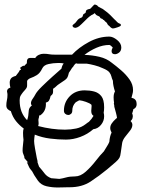

<svg xmlns="http://www.w3.org/2000/svg" viewBox="-20 -813 632 850"><path d="M281 16Q271 16 259.5 16.5Q248 17 235 17Q210 17 186 11.5Q162 6 148 -13Q129 -40 122 -55L117 -61Q110 -69 107 -77Q104 -85 99 -95Q101 -95 104.5 -93Q108 -91 106 -92L88 -113Q89 -118 84.5 -127.5Q80 -137 80 -145Q80 -157 81.5 -169Q83 -181 84 -194Q83 -202 82.5 -209.5Q82 -217 82 -225Q82 -237 85 -244Q66 -258 51 -276.5Q36 -295 28 -321Q20 -324 14 -330Q8 -336 8 -346Q8 -358 10.5 -369Q13 -380 13 -391Q13 -394 13 -397Q13 -400 12 -403Q12 -405 11.5 -406Q11 -407 11 -408Q11 -421 26 -425Q23 -437 23 -447Q23 -458 28.5 -465.5Q34 -473 50 -477L63 -494Q64 -497 68 -503H73L69 -513Q74 -516 77.5 -519Q81 -522 86 -522H89Q91 -526 94.5 -528.5Q98 -531 99 -534V-539Q99 -556 112.5 -556.5Q126 -557 136 -556Q141 -565 151.5 -570Q162 -575 172 -575Q188 -575 197 -573Q206 -571 225 -571H299Q329 -603 373.5 -627Q418 -651 464 -651Q480 -651 498.5 -636Q517 -621 517 -603Q517 -588 507.5 -580.5Q498 -573 489 -573Q474 -573 474 -587Q474 -592 477 -598L479 -603Q477 -605 472 -609.5Q467 -614 464 -614Q436 -614 407 -601.5Q378 -589 354 -570Q388 -569 420 -561.5Q452 -554 475 -535Q494 -521 516 -502Q538 -483 553.5 -461Q569 -439 569 -414Q569 -405 566.5 -397Q564 -389 562 -380L566 -379Q585 -374 585 -352Q585 -336 571 -330L570 -329V-328Q570 -326 569 -323Q568 -320 567 -317L565 -310Q568 -306 568 -298Q568 -294 566.5 -289Q565 -284 560 -279L558 -277L559 -276Q566 -269 566 -260Q566 -248 556 -235Q546 -222 535 -208.5Q524 -195 521 -181Q516 -151 514.5 -136.5Q513 -122 508.5 -114Q504 -106 492 -95.5Q480 -85 454 -63Q420 -35 381.5 -9.5Q343 16 288 16ZM100 -281Q102 -286 103 -290.5Q104 -295 105 -300Q106 -313 107.5 -325Q109 -337 121 -346Q117 -350 117 -356Q117 -365 124.5 -375.5Q132 -386 136 -394Q143 -408 165.5 -430Q188 -452 213 -474.5Q238 -497 252 -509Q255 -524 262 -532Q258 -533 254 -533.5Q250 -534 245 -534H235Q216 -534 195 -529.5Q174 -525 167 -510Q157 -489 143 -480.5Q129 -472 117 -468Q105 -464 100 -455Q100 -440 100 -434Q100 -428 97 -423Q94 -418 82 -405Q75 -396 71 -389Q67 -382 67 -369Q67 -340 75.5 -318.5Q84 -297 100 -281ZM243 -21Q257 -23 273 -27.5Q289 -32 312 -32Q336 -32 359.5 -53Q383 -74 403.5 -100.5Q424 -127 440 -143L443 -148Q448 -157 454 -166Q460 -175 464 -185Q465 -198 467.5 -208Q470 -218 474 -226Q468 -237 468 -246Q468 -257 475 -267Q482 -277 492 -286L498 -291Q497 -300 493.5 -313Q490 -326 487 -337Q486 -338 486 -340V-344Q486 -347 485 -350Q484 -353 484 -354Q484 -356 484.5 -356.5Q485 -357 485 -358Q484 -364 483.5 -370Q483 -376 483 -382Q483 -398 489 -408Q485 -420 482.5 -432Q480 -444 480 -452V-455Q475 -466 473 -475Q471 -484 464 -493Q457 -502 435 -511Q418 -519 398.5 -524Q379 -529 365 -531H326Q319 -531 317 -533Q315 -532 312 -529Q305 -521 303 -516L300 -514Q296 -508 292.5 -502Q289 -496 285 -491Q282 -478 279 -471.5Q276 -465 268 -459Q260 -453 240 -440Q234 -436 229 -431Q224 -426 218 -422L215 -420V-408Q215 -403 213.5 -398.5Q212 -394 204 -388L203 -384Q201 -375 197 -368Q193 -361 183 -359Q186 -320 156 -301Q154 -303 154 -304L152 -291Q150 -287 150 -281Q150 -278 150.5 -274.5Q151 -271 151 -267Q151 -264 150.5 -261Q150 -258 149 -255Q210 -239 267 -239H268Q293 -239 317 -244Q341 -249 360 -264Q363 -266 366.5 -269Q370 -272 374 -274Q380 -280 385 -286.5Q390 -293 394 -300Q388 -304 386 -309.5Q384 -315 384 -322Q384 -329 385 -336Q386 -343 385 -349Q378 -356 360.5 -362Q343 -368 332 -369Q331 -369 327 -367L320 -363Q319 -362 315 -360Q300 -345 300 -323Q300 -314 294.5 -309Q289 -304 282 -304Q275 -304 269 -309Q263 -314 263 -323Q263 -360 288.5 -386.5Q314 -413 355 -413Q377 -413 396.5 -408Q416 -403 428.5 -387.5Q441 -372 441 -338Q441 -332 440.5 -325.5Q440 -319 439 -314Q440 -310 440.5 -306Q441 -302 441 -298Q441 -277 427 -260Q413 -243 393 -241Q368 -219 336 -207Q304 -195 272 -195Q238 -195 202 -199.5Q166 -204 134 -217Q133 -210 132 -203Q131 -196 131 -189Q131 -179 135 -156Q139 -133 143 -113L145 -105Q147 -98 146 -95L147 -92Q149 -85 153 -75Q167 -59 177.5 -45Q188 -31 207 -24ZM480 -687Q476 -687 471.5 -690.5Q467 -694 465 -697Q462 -700 460 -701Q458 -702 456 -706Q453 -713 449.5 -715Q446 -717 442 -722Q440 -725 438 -725Q436 -725 435 -727Q435 -728 434.5 -728.5Q434 -729 434 -729Q430 -731 427 -731.5Q424 -732 422 -738Q419 -741 412 -743.5Q405 -746 399 -755Q394 -750 389 -748Q384 -746 382 -744L375 -739Q372 -737 366.5 -731.5Q361 -726 358 -723Q337 -702 330.5 -697Q324 -692 316 -690H313Q306 -690 302.5 -695Q299 -700 304 -704Q311 -710 312 -710.5Q313 -711 314.5 -713Q316 -715 324 -725Q329 -731 336.5 -733.5Q344 -736 345 -739L349 -750Q352 -752 355.5 -754Q359 -756 359 -757Q360 -766 364 -769Q368 -772 379 -774Q381 -775 389 -784Q397 -793 399 -793Q402 -793 406 -791Q410 -790 412 -787Q414 -784 418 -782Q423 -779 429.5 -776Q436 -773 438 -771Q460 -755 468 -746.5Q476 -738 486 -728Q495 -720 498.5 -715.5Q502 -711 513 -707Q515 -706 515 -702Q517 -698 501.5 -692.5Q486 -687 480 -687Z"/></svg>

Font: RU Serius
Style: Regular
Weight: 400
Designer: Robert E. Leuschke
Foundry: Robert E. Leuschke
Version: Version 1.011; ttfautohint (v1.8.3)